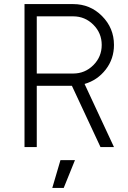

<svg xmlns="http://www.w3.org/2000/svg" viewBox="-20 -720 627 940"><path d="M236 200H292L347 64H276ZM160 -640H338Q396 -640 437 -599Q478 -558 478 -500Q478 -442 437 -401Q396 -360 338 -360H160ZM100 -700V0H160V-300H332L472 0H538L394 -309Q457 -327 498 -380Q538 -432 538 -500Q538 -583 479 -642Q421 -700 338 -700Z"/></svg>

Font: Unageo
Style: Light
Weight: 300
Designer: Richard Sepsi
Foundry: Richard Sepsi
Version: Version 2.000